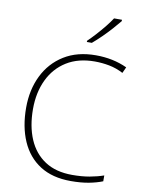

<svg xmlns="http://www.w3.org/2000/svg" viewBox="-102 -1020 822 1099"><g transform="rotate(10 309.0 -470.0)"><path d="M405 -688Q309 -688 241.5 -646Q174 -604 138.5 -529.5Q103 -455 103 -359Q103 -259 135 -184Q167 -109 230.5 -67.5Q294 -26 389 -26Q445 -26 489.5 -34Q534 -42 571 -55V-21Q536 -7 491 1.5Q446 10 387 10Q280 10 208 -36Q136 -82 99.5 -165.5Q63 -249 63 -360Q63 -464 103.5 -546.5Q144 -629 220.5 -676.5Q297 -724 405 -724Q505 -724 587 -686L571 -651Q531 -672 489 -680Q447 -688 405 -688ZM516 -942Q499 -921 474.5 -893.5Q450 -866 422 -838.5Q394 -811 369 -790H340V-797Q361 -817 386 -844.5Q411 -872 433.5 -900Q456 -928 470 -950H516Z"/></g></svg>

Font: Noto Sans Kannada ExtraLight
Style: Regular
Weight: 200
Designer: Jelle Bosma - Monotype Design Team
Foundry: Monotype Imaging Inc.
Version: Version 2.005; ttfautohint (v1.8.4.7-5d5b)